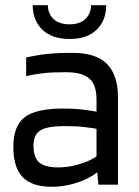

<svg xmlns="http://www.w3.org/2000/svg" viewBox="-20 -706 533 734"><path d="M31 -144Q31 -225 74.5 -258Q118 -291 220 -291Q267 -291 304.5 -286Q342 -281 363 -276V-211Q338 -216 305.5 -220Q273 -224 229 -224Q162 -224 135 -208Q108 -192 108 -149Q108 -105 129.5 -85.5Q151 -66 202 -66Q234 -66 265 -73.5Q296 -81 321 -92.5Q346 -104 359 -116V-54Q341 -37 312.5 -23Q284 -9 249 -0.5Q214 8 178 8Q102 8 66.5 -29Q31 -66 31 -144ZM356 0 352 -46H349V-327Q349 -360 338.5 -383Q328 -406 302.5 -418Q277 -430 231 -430Q177 -430 143 -426Q109 -422 80 -415V-486Q118 -495 158.5 -499.5Q199 -504 256 -504Q348 -504 389.5 -461Q431 -418 431 -334V0ZM386 -686Q386 -629 350 -593Q314 -557 246 -557Q178 -557 141.5 -593Q105 -629 105 -686H163Q163 -654 184.5 -633.5Q206 -613 246 -613Q285 -613 306.5 -633.5Q328 -654 328 -686Z"/></svg>

Font: Blinker
Style: Regular
Weight: 400
Designer: Juergen Huber
Foundry: supertype
Version: 1.017